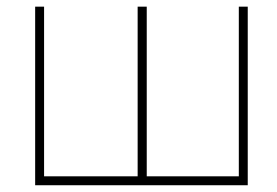

<svg xmlns="http://www.w3.org/2000/svg" viewBox="-20 -548 818 568"><path d="M110.4 -528.3V-26.4H387.2V-528.3H414.1V-26.4H686.5V-528.3H712.9V0H84V-528.3Z"/></svg>

Font: Roboto Thin
Style: Regular
Weight: 250
Designer: Google
Version: Version 2.134; 2016